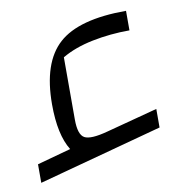

<svg xmlns="http://www.w3.org/2000/svg" viewBox="-60 -547 531 571"><g transform="rotate(-10 205.5 -262.0)"><path d="M20 -32V-88L122 -116Q92 -164 92 -256Q92 -382 153 -437Q214 -492 357 -492V-433Q299 -433 244.5 -422Q190 -411 151 -388V-200Q151 -154 169.5 -144Q188 -134 240 -148L395 -189V-133Z"/></g></svg>

Font: Changa ExtraLight
Style: Regular
Weight: 250
Designer: Eduardo Rodriguez Tunni
Foundry: Eduardo Rodriguez Tunni
Version: Version 3.002; ttfautohint (v1.8.2)